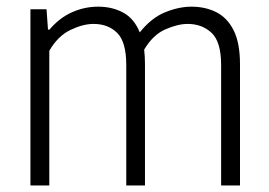

<svg xmlns="http://www.w3.org/2000/svg" viewBox="-20 -570 826 590"><path d="M73.5 0V-541.5H123L127.5 -479H132Q162.5 -515 201 -532.2Q239.5 -549.5 281.5 -549.5Q324.5 -549.5 358.2 -531.5Q392 -513.5 409.5 -470.5Q445 -515 487.2 -532.2Q529.5 -549.5 568.5 -549.5Q610.5 -549.5 644.2 -532.8Q678 -516 697.8 -477.2Q717.5 -438.5 717.5 -372V0H659.5V-370Q659.5 -441.5 630.2 -469Q601 -496.5 556.5 -496.5Q526.5 -496.5 488.2 -479.8Q450 -463 423 -417.5Q425.5 -397 425.5 -373.5V0H368V-370Q368 -441.5 340 -469Q312 -496.5 267.5 -496.5Q235 -496.5 196.5 -478Q158 -459.5 131.5 -414V0Z"/></svg>

Font: Encode Sans SmCnd Lt
Style: Regular
Weight: 300
Width: 4
Designer: Multiple Designers
Foundry: Impallari Type
Version: Version 3.002; ttfautohint (v1.8.3) -l 8 -r 50 -G 200 -x 14 